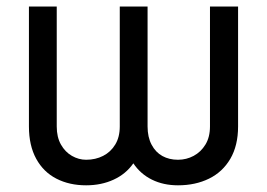

<svg xmlns="http://www.w3.org/2000/svg" viewBox="-20 -550 806 580"><path d="M67.4 -530.3H151.4V-168Q151.4 -135.7 164.1 -113.3Q176.8 -90.8 197.3 -79.1Q217.8 -67.4 240.2 -67.4Q268.6 -67.4 291.5 -79.1Q314.5 -90.8 328.1 -113.3Q341.8 -135.7 341.8 -168V-530.3H425.8V-168Q425.8 -135.7 438 -112.8Q450.2 -89.8 470.7 -78.6Q491.2 -67.4 517.6 -67.4Q543 -67.4 564.9 -79.1Q586.9 -90.8 600.6 -113.3Q614.3 -135.7 614.3 -168V-530.3H699.2V-168Q699.2 -110.4 675.8 -70.3Q652.3 -30.3 611.3 -10.3Q570.3 9.8 517.6 9.8Q473.6 9.8 439 -7.3Q404.3 -24.4 382.8 -56.6Q360.4 -24.4 323.2 -7.3Q286.1 9.8 240.2 9.8Q189.5 9.8 150.4 -10.3Q111.3 -30.3 89.4 -70.3Q67.4 -110.4 67.4 -168Z"/></svg>

Font: WEMIX Pretendard Variable
Style: Regular
Weight: 400
Designer: Base glyphs from Inter by Rasmus Andersson; Hangeul glyphs from Noto Sans CJK(Source Han Sans) by Jang Soo-young and Kan
Foundry: Kil Hyung-jin
Version: Version 1.000;Glyphs 3.2 (3208)